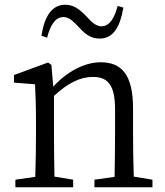

<svg xmlns="http://www.w3.org/2000/svg" viewBox="-20 -791 698 811"><path d="M477 -766C463 -713 442 -680 409 -680C378 -680 359 -709 335 -732C314 -752 291 -771 255 -771C198 -771 167 -719 155 -640L179 -632C193 -686 214 -719 248 -719C278 -719 298 -690 322 -667C341 -647 364 -628 401 -628C460 -628 488 -680 501 -759ZM545 -45C543 -100 542 -176 542 -228V-332C542 -473 496 -528 405 -528C338 -528 263 -489 205 -425L197 -517L183 -527L39 -474V-442L128 -435C130 -388 132 -346 132 -283V-228C132 -177 131 -100 129 -44L45 -32V0H289V-32L210 -45C209 -100 208 -177 208 -228V-386C272 -445 323 -466 372 -466C436 -466 466 -432 466 -328V-228C466 -176 465 -99 464 -44L379 -32V0H624V-32Z"/></svg>

Font: Source Han Serif K
Style: Regular
Weight: 400
Designer: Ryoko NISHIZUKA 西塚涼子 (kana & ideographs); Frank Grießhammer (Latin, Greek & Cyrillic); Wenlong ZHANG 张文龙 (bopomofo); San
Foundry: Adobe Systems Incorporated
Version: Version 1.001;PS 1.001;hotconv 16.6.54;makeotf.lib2.5.65590